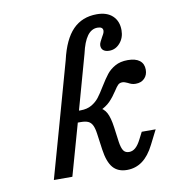

<svg xmlns="http://www.w3.org/2000/svg" viewBox="-75 -699 716 777"><g transform="rotate(-10 283.5 -310.0)"><path d="M144.2 -206.7H220.4L162.2 0H86.1ZM373.4 -630.6Q415.1 -630.6 438.1 -608.8Q461.1 -587 461.1 -549.8Q461.1 -518.8 442.7 -497.6Q424.4 -476.3 398.5 -476.3Q382.8 -476.3 374.1 -483.3Q365.5 -490.2 365.5 -503.4Q365.5 -510.1 369.5 -518.2Q373.5 -526.3 377.7 -533.9Q381.8 -540.4 385.3 -547.6Q388.9 -554.9 388.9 -560.6Q388.9 -568.6 383.4 -572.6Q377.9 -576.6 366.8 -576.6Q342 -576.6 324.8 -553.1Q307.6 -529.5 297.1 -482.1L220.4 -206.7H144.2L217.7 -469.9Q236.6 -552.4 274.8 -591.5Q313.1 -630.6 373.4 -630.6ZM300.3 -87.7 291.3 -152.6Q288.2 -176.1 281.9 -189Q275.7 -201.9 264.5 -207Q253.3 -212.1 234.1 -212.1H202.9L215.1 -258.9H241.7Q268.5 -258.9 287.2 -269.8Q305.9 -280.7 318.1 -296.5Q330.3 -312.3 346.4 -339Q364.2 -368 377.6 -385Q390.9 -401.9 412.3 -414Q433.7 -426.1 464.5 -426.1Q496.4 -426.1 513.2 -413Q530 -399.9 530 -375.5Q530 -353.4 516.5 -339.8Q503 -326.1 480.4 -326.1Q471.1 -326.1 464.1 -328.4Q457.1 -330.6 448.9 -335.1Q443.1 -337.8 437.8 -339.6Q432.5 -341.4 427.5 -341.4Q416.3 -341.4 409.5 -334.6Q402.7 -327.8 393 -312.5Q377.9 -289.2 361.5 -272.3Q345 -255.4 314.8 -241.7L314.8 -256.6Q335.9 -248.8 346.9 -228.5Q357.9 -208.2 363.5 -166.9L371.6 -106.5Q375.5 -80.6 383.2 -69.7Q390.9 -58.9 406.1 -58.9Q420.5 -58.9 432.4 -69.3Q444.4 -79.7 455.8 -102.4L470.3 -130.6H527.5L497.7 -71.8Q476.7 -29.7 448.9 -9.2Q421.1 11.3 385.5 11.3Q348 11.3 327.8 -12.3Q307.6 -35.9 300.3 -87.7Z"/></g></svg>

Font: Playfair Micro SmCond SmLight
Style: Italic
Weight: 360
Width: 4
Italic angle: -15.6°
Designer: Claus Eggers Sørensen
Foundry: Claus Eggers Sørensen
Version: Version 2.203;Glyphs 3.3 (3326)